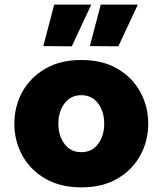

<svg xmlns="http://www.w3.org/2000/svg" viewBox="-20 -799 702 829"><path d="M290 -599 167 -600 214 -779H374ZM491 -599 368 -600 415 -779H575ZM331 10Q240 10 175 -28Q110 -66 76 -128.5Q42 -191 42 -265Q42 -339 76 -401.5Q110 -464 175 -502Q240 -540 331 -540Q423 -540 487.5 -502Q552 -464 586 -401.5Q620 -339 620 -265Q620 -191 586 -128.5Q552 -66 487.5 -28Q423 10 331 10ZM331 -142Q377 -142 403.5 -177.5Q430 -213 430 -265Q430 -317 403.5 -352.5Q377 -388 331 -388Q285 -388 258.5 -352.5Q232 -317 232 -265Q232 -213 258.5 -177.5Q285 -142 331 -142Z"/></svg>

Font: Be Vietnam Pro Black
Style: Regular
Weight: 900
Designer: Lam Bao, Tony Le, Vietanh Nguyen
Foundry: Yellow Type Foundry
Version: Version 1.002; ttfautohint (v1.8.3)